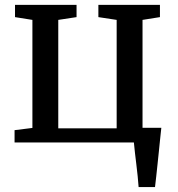

<svg xmlns="http://www.w3.org/2000/svg" viewBox="-20 -575 719 775"><path d="M539.5 180Q538.3 159.8 535.7 136.2Q533.2 112.6 530.3 88.3Q527.3 64 524.7 41.3Q522 18.6 520.4 0H38.8V-49.6L110.8 -58.6V-494.7L40.6 -505.9V-555.3H289V-505.9L215.2 -494.7V-56.9H450.9V-494.7L377.1 -505.9V-555.3H625.6V-505.9L555.3 -494.7V-59.2H631.2Q629.1 -39.2 626.5 -15.1Q624 9 621.4 35Q618.9 61 616 86.8Q613.2 112.7 610.7 136.6Q608.2 160.5 605.7 180Z"/></svg>

Font: Merriweather Light
Style: Regular
Weight: 300
Designer: Eben Sorkin
Foundry: Eben Sorkin
Version: Version 2.100